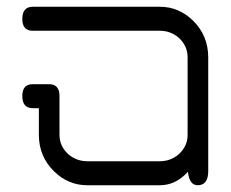

<svg xmlns="http://www.w3.org/2000/svg" viewBox="-20 -548 682 568"><path d="M536 -40Q500 0 453 0H238Q182 0 140 -41Q95 -85 95 -149V-228H77Q46 -228 46 -264Q46 -299 77 -299H125Q156 -299 156 -264V-149Q156 -115 183 -91Q207 -71 238 -71H453Q484 -71 508 -91Q535 -115 535 -149V-378Q535 -413 508 -437Q484 -457 453 -457H77Q46 -457 46 -492Q46 -528 77 -528H453Q509 -528 551 -487Q596 -443 596 -378V-42Q596 0 565 0Q540 0 536 -40Z"/></svg>

Font: LuenTai2017
Style: Regular
Weight: 400
Designer: LuenTai
Foundry: Microsoft Corpration
Version: Version 1.00 November 27, 2016, initial release